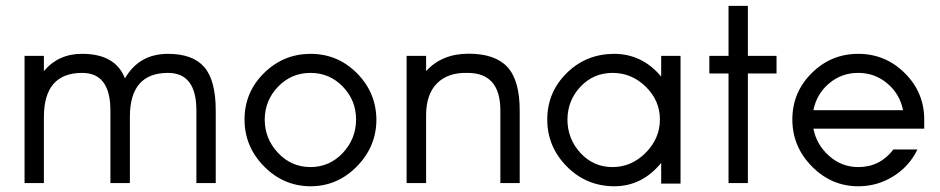

<svg xmlns="http://www.w3.org/2000/svg" viewBox="-20 -633 3251 664"><path d="M561 -446.8Q647 -446.8 686.5 -400.9Q726.1 -355 726.1 -251V0H659.2V-251Q659.2 -380.9 561 -380.9Q429.2 -380.9 429.2 -229V0H361.8V-251Q361.8 -380.9 264.2 -380.9Q132.3 -380.9 131.8 -229V0H64.9V-439.9H131.8V-387.2Q182.6 -447.3 264.2 -446.8Q379.4 -446.8 412.1 -361.8Q460.9 -446.8 561 -446.8Z M895.5 -219.7Q895.5 -153.3 941.4 -104.5Q986.8 -55.7 1053.2 -55.2Q1119.6 -55.2 1165.5 -104Q1211.4 -153.3 1211.4 -219.7Q1211.4 -286.1 1165.5 -333.5Q1119.6 -380.9 1053.7 -380.9Q987.8 -380.9 941.9 -333.5Q896 -286.1 895.5 -219.7ZM1053.7 11.2Q960.4 10.7 893.1 -57.6Q825.7 -126 825.7 -219.7Q825.7 -313.5 892.6 -379.9Q959.5 -446.3 1053.7 -446.8Q1147.9 -446.8 1214.4 -379.9Q1280.8 -313 1281.7 -219.7Q1281.7 -126.5 1214.4 -57.6Q1147 11.2 1053.7 11.2Z M1386.2 0V-439.9H1453.6V-387.2Q1508.8 -447.3 1600.6 -447.3Q1692.4 -447.3 1734.9 -401.1Q1777.3 -355 1777.3 -251V0H1710.4V-251Q1710.4 -380.9 1597.2 -380.9Q1529.3 -382.8 1491.5 -345Q1453.6 -307.1 1453.6 -233.9V0Z M2212.9 -104.5Q2262.2 -154.3 2262.2 -219.7Q2262.2 -285.2 2213.4 -333Q2164.6 -380.9 2098.6 -380.9Q2032.7 -380.9 1987.8 -333.5Q1942.9 -286.1 1942.4 -219.7Q1942.4 -153.3 1987.3 -104Q2032.7 -55.2 2098.1 -55.2Q2163.6 -55.2 2212.9 -104.5ZM2104 11.2Q2007.3 10.7 1939.9 -57.6Q1872.6 -126 1872.6 -219.7Q1872.6 -313.5 1939.5 -379.9Q2006.3 -446.3 2103.5 -446.8Q2200.7 -446.8 2266.6 -368.2V-439.9H2333.5V2H2266.6V-69.8Q2200.7 11.2 2104 11.2Z M2665.5 -378.9H2566.4V0H2499.5V-378.9H2433.1V-439.9H2499.5V-612.8H2566.4V-439.9H2665.5Z M2793 -252H3103Q3091.8 -308.1 3048.6 -344.5Q3005.4 -380.9 2947.8 -380.9Q2890.1 -380.9 2847.2 -344.5Q2804.2 -308.1 2793 -252ZM3176.3 -219.2V-188H2793Q2804.2 -131.8 2847.7 -93.5Q2891.1 -55.2 2948.2 -55.2Q3023.4 -55.2 3069.8 -116.2H3152.8Q3125 -58.1 3069.6 -23.4Q3014.2 11.2 2948.2 11.2Q2855.5 11.2 2787.8 -57.4Q2720.2 -126 2720.2 -219.7Q2720.2 -313.5 2787.1 -380.1Q2854 -446.8 2948 -446.8Q3042 -446.8 3109.1 -380.1Q3176.3 -313.5 3176.3 -219.2Z"/></svg>

Font: Arcon-Regular
Style: Regular
Weight: 400
Designer: M. Zarth
Foundry: martin zarth - visuelle & digitale kommunikation
Version: Version 1.131;PS 001.131;hotconv 1.0.70;makeotf.lib2.5.58329